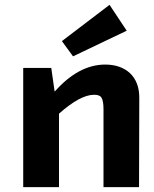

<svg xmlns="http://www.w3.org/2000/svg" viewBox="-20 -774 636 794"><path d="M236 -604 433 -754 504 -647 282 -541ZM206 -395Q305 -507 415 -507Q478 -507 517 -472Q557 -434 556 -367L555 0H408V-323Q408 -358 399 -371Q391 -383 367 -382Q311 -381 224 -304V0H76V-493H192Z"/></svg>

Font: Taylor Sans Bold LRS
Style: Bold
Weight: 700
Italic angle: -8°
Designer: Natanael Gama
Version: Version 1.001 September 8, 2015